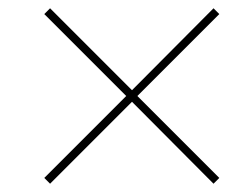

<svg xmlns="http://www.w3.org/2000/svg" viewBox="-20 -589 599 464"><path d="M101 -145 87 -159 285 -357 87 -555 101 -569 299 -371 496 -569 510 -555 312 -357 510 -159 496 -145 299 -343Z"/></svg>

Font: Noto Serif Display Medium
Style: Italic
Weight: 500
Italic angle: -12°
Designer: Monotype Design Team
Foundry: Monotype Imaging Inc.
Version: Version 2.009